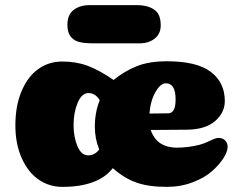

<svg xmlns="http://www.w3.org/2000/svg" viewBox="-20 -723 946 749"><path d="M563 -280Q632 -281 638 -281Q652 -281 660 -299Q665 -312 665 -335Q665 -398 627 -398Q606 -398 586.5 -364Q567 -330 563 -280ZM367 -140Q350 -181 350 -229Q350 -285 369 -332Q352 -360 325 -360Q299 -360 283 -322Q267 -284 267 -235Q267 -189 282 -153Q297 -117 324 -117Q350 -117 367 -140ZM423 -411Q466 -446 514 -465Q562 -484 631 -484Q748 -484 802.5 -442.5Q857 -401 857 -329Q857 -284 819.5 -251Q782 -218 709 -217L568 -216Q575 -195 588 -179.5Q601 -164 622 -155.5Q643 -147 670 -147Q713 -147 758 -158Q777 -163 799.5 -174Q822 -185 832 -185Q849 -185 858.5 -175Q868 -165 868 -150Q868 -132 852 -106.5Q836 -81 807.5 -55.5Q779 -30 732 -12Q685 6 631 6Q559 6 511.5 -11Q464 -28 420 -67Q363 6 223 6Q173 6 132 -21.5Q91 -49 65.5 -104.5Q40 -160 40 -234Q40 -310 64 -367Q88 -424 129 -453.5Q170 -483 223 -483Q278 -483 323 -466Q368 -449 423 -411ZM243 -626Q243 -666 267.5 -684.5Q292 -703 330 -703H518Q551 -702 571.5 -691.5Q592 -681 599.5 -664.5Q607 -648 607 -624Q607 -591 583.5 -572.5Q560 -554 525 -554H343Q307 -554 286.5 -560Q266 -566 254.5 -582Q243 -598 243 -626Z"/></svg>

Font: Coiny
Style: Regular
Weight: 400
Version: Version 001.001